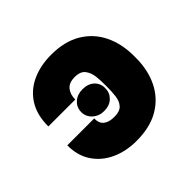

<svg xmlns="http://www.w3.org/2000/svg" viewBox="-134 -697 867 867"><g transform="rotate(-45 299.0 -264.0)"><path d="M49.7 -197.4H221.6Q220.9 -166.5 239.2 -152.2Q257.5 -137.8 291.2 -137.8Q326.3 -137.8 341.6 -154.7Q356.9 -171.5 360.4 -199.4Q364 -227.3 363.6 -259.9V-268.5Q364 -294 361 -322.8Q358 -351.6 342.9 -371.8Q327.8 -392 291.2 -392Q254.3 -392 237.6 -370.6Q220.9 -349.1 221.6 -318.2H49.7Q49.4 -390.6 79.9 -439.6Q110.4 -488.6 164.4 -513.5Q218.4 -538.4 286.9 -538.4Q373.2 -538.4 431.5 -503.4Q489.7 -468.4 519.2 -407.5Q548.7 -346.6 548.3 -268.5V-259.9Q548.7 -181.1 519 -120.2Q489.3 -59.3 430.9 -24.7Q372.5 9.9 285.5 9.9Q218.4 9.9 164.8 -14.7Q111.2 -39.4 80.3 -85.8Q49.4 -132.1 49.7 -197.4ZM277 -188.9Q245.4 -188.9 223 -208.8Q200.6 -228.7 200.3 -258.5Q200.6 -289.4 222.5 -308.8Q244.3 -328.1 277 -328.1Q312.5 -328.1 333.3 -308.8Q354 -289.4 353.7 -258.5Q354 -229.8 333.3 -209.3Q312.5 -188.9 277 -188.9Z"/></g></svg>

Font: Inter UI Black
Style: Regular
Weight: 900
Designer: Rasmus Andersson
Foundry: rsms
Version: 3.2;8d6f07862